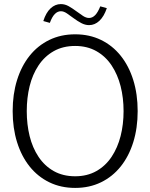

<svg xmlns="http://www.w3.org/2000/svg" viewBox="-20 -908 735 940"><path d="M348 12Q278 12 221.5 -15.5Q165 -43 125 -93Q85 -143 63.5 -212Q42 -281 42 -364Q42 -447 63.5 -516Q85 -585 125 -635Q165 -685 221.5 -712.5Q278 -740 348 -740Q418 -740 474.5 -712.5Q531 -685 571 -635Q611 -585 632.5 -516Q654 -447 654 -364Q654 -281 632.5 -212Q611 -143 571 -93Q531 -43 474.5 -15.5Q418 12 348 12ZM348 -45Q407 -45 452 -70.5Q497 -96 526.5 -140.5Q556 -185 570.5 -242Q585 -299 585 -364Q585 -429 570.5 -486Q556 -543 526.5 -587.5Q497 -632 452 -657.5Q407 -683 348 -683Q288 -683 243 -657.5Q198 -632 168.5 -587.5Q139 -543 125 -486Q111 -429 111 -364Q111 -299 125 -242Q139 -185 168.5 -140.5Q198 -96 243 -70.5Q288 -45 348 -45ZM471 -877 503 -868Q489 -827 466.5 -806Q444 -785 416 -785Q397 -785 378 -795Q359 -805 341 -818.5Q323 -832 307.5 -842.5Q292 -853 278 -853Q262 -853 248.5 -839.5Q235 -826 224 -796L192 -805Q205 -846 227.5 -867Q250 -888 278 -888Q298 -888 316.5 -877.5Q335 -867 353 -853.5Q371 -840 386.5 -830Q402 -820 416 -820Q432 -820 445.5 -833.5Q459 -847 471 -877Z"/></svg>

Font: Murecho Thin Light
Style: Regular
Weight: 300
Version: Version 1.010